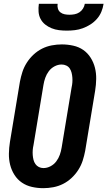

<svg xmlns="http://www.w3.org/2000/svg" viewBox="-20 -975 561 1003"><path d="M206 8Q176 8 147 1.5Q118 -5 94.5 -21Q71 -37 55.5 -61.5Q40 -86 33 -114Q26 -142 26.5 -172.5Q27 -203 32 -234L84 -548Q89 -574 97 -599Q105 -624 120 -647.5Q135 -671 155.5 -690Q176 -709 200 -721Q224 -733 250.5 -738Q277 -743 303 -743Q333 -743 362.5 -736.5Q392 -730 415 -714Q438 -698 453.5 -673.5Q469 -649 476 -621Q483 -593 482.5 -562.5Q482 -532 477 -501L425 -187Q420 -161 412 -136Q404 -111 389 -87.5Q374 -64 353.5 -45Q333 -26 309 -14Q285 -2 258.5 3Q232 8 206 8ZM207 -97Q226 -97 244 -106.5Q262 -116 274 -132Q286 -148 292.5 -166.5Q299 -185 302 -204L354 -518Q357 -531 358 -544Q359 -557 358 -570Q357 -583 354 -595Q351 -607 344.5 -617Q338 -627 326.5 -632.5Q315 -638 302 -638Q283 -638 265 -628.5Q247 -619 235 -603Q223 -587 216.5 -568.5Q210 -550 207 -531L155 -217Q152 -204 151 -191Q150 -178 151 -165Q152 -152 155 -140Q158 -128 165 -118Q172 -108 183 -102.5Q194 -97 207 -97ZM329 -815Q308 -815 288 -817.5Q268 -820 249.5 -827.5Q231 -835 216 -847Q201 -859 192 -876Q183 -893 181.5 -913.5Q180 -934 183 -955H281Q279 -942 282.5 -930Q286 -918 295.5 -910.5Q305 -903 317.5 -900.5Q330 -898 343 -898Q356 -898 369.5 -900.5Q383 -903 394.5 -910.5Q406 -918 413.5 -930Q421 -942 423 -955H521Q518 -934 509.5 -913.5Q501 -893 486 -876Q471 -859 452 -847Q433 -835 412.5 -827.5Q392 -820 371 -817.5Q350 -815 329 -815Z"/></svg>

Font: Iosevka Extrabold Oblique
Style: Regular
Weight: 800
Italic angle: -9°
Monospace: yes
Designer: Belleve Invis
Foundry: Belleve Invis
Version: Version 32.5.0; ttfautohint (v1.8.4)